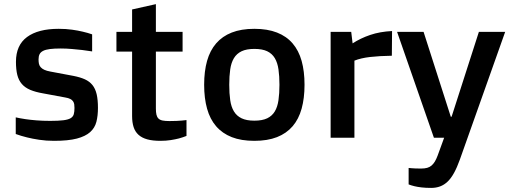

<svg xmlns="http://www.w3.org/2000/svg" viewBox="-20 -670 2478 934"><path d="M56.6 -99.1Q78.1 -94.2 104.5 -90.3Q127 -86.9 157.5 -84.5Q188 -82 224.6 -82Q264.6 -82 288.1 -85Q311.5 -87.9 323.5 -95Q335.4 -102.1 338.9 -114.3Q342.3 -126.5 342.3 -145Q342.3 -154.8 341.1 -162.8Q339.8 -170.9 335.2 -177.5Q330.6 -184.1 321.5 -188.7Q312.5 -193.4 297.4 -195.8L189.5 -215.8Q152.3 -222.2 127 -232.9Q101.6 -243.7 86.2 -261.5Q70.8 -279.3 64.2 -305.4Q57.6 -331.5 57.6 -369.1Q57.6 -450.2 111.6 -490Q165.5 -529.8 265.6 -529.8Q300.8 -529.8 330.3 -525.6Q359.9 -521.5 381.8 -516.1Q407.2 -510.3 428.2 -502.9V-419.9Q404.8 -423.8 379.4 -426.8Q357.4 -429.2 330.3 -431.6Q303.2 -434.1 275.4 -434.1Q243.7 -434.1 222.7 -431.4Q201.7 -428.7 189.5 -422.4Q177.2 -416 172.4 -406Q167.5 -396 167.5 -380.9Q167.5 -369.1 169.4 -359.9Q171.4 -350.6 177.7 -343.3Q184.1 -335.9 195.3 -330.6Q206.5 -325.2 225.6 -321.8L337.4 -300.8Q370.1 -294.4 392.8 -284.2Q415.5 -273.9 429.7 -256.3Q443.8 -238.8 450.2 -211.7Q456.5 -184.6 456.5 -145Q456.5 -107.4 449 -77.6Q441.4 -47.9 418.5 -27.3Q395.5 -6.8 353.5 4.2Q311.5 15.1 242.7 15.1Q204.6 15.1 170.9 10Q137.2 4.9 111.8 -1.5Q82 -8.8 56.6 -18.1Z M622.6 -418.9H546.4V-515.1H622.6V-624L738.3 -649.9V-515.1H868.2V-418.9H738.3V-142.1Q738.3 -124 741 -112.3Q743.7 -100.6 750.7 -93.5Q757.8 -86.4 770.8 -83.7Q783.7 -81.1 804.2 -81.1Q823.2 -81.1 838.6 -81.8Q854 -82.5 864.7 -83.5Q877.4 -84.5 887.2 -85.9V-8.8Q870.1 -2 850.6 3.4Q833.5 7.8 810.5 11.5Q787.6 15.1 760.3 15.1Q722.2 15.1 696 7.8Q669.9 0.5 653.6 -14.4Q637.2 -29.3 629.9 -52Q622.6 -74.7 622.6 -105Z M973.1 -257.8Q973.1 -323.2 987.3 -373.8Q1001.5 -424.3 1031.5 -459Q1061.5 -493.7 1107.4 -511.7Q1153.3 -529.8 1217.3 -529.8Q1281.2 -529.8 1327.4 -511.7Q1373.5 -493.7 1403.3 -459Q1433.1 -424.3 1447.3 -373.8Q1461.4 -323.2 1461.4 -257.8Q1461.4 -192.4 1447.3 -141.4Q1433.1 -90.3 1403.3 -55.7Q1373.5 -21 1327.4 -2.9Q1281.2 15.1 1217.3 15.1Q1153.3 15.1 1107.4 -2.9Q1061.5 -21 1031.5 -55.7Q1001.5 -90.3 987.3 -141.4Q973.1 -192.4 973.1 -257.8ZM1217.3 -83Q1255.9 -83 1279.8 -94.5Q1303.7 -106 1316.9 -128.2Q1330.1 -150.4 1334.7 -182.9Q1339.4 -215.3 1339.4 -257.8Q1339.4 -299.8 1334.7 -332.3Q1330.1 -364.7 1316.9 -387Q1303.7 -409.2 1279.8 -420.7Q1255.9 -432.1 1217.3 -432.1Q1179.2 -432.1 1155.3 -420.7Q1131.3 -409.2 1117.9 -387Q1104.5 -364.7 1099.9 -332.3Q1095.2 -299.8 1095.2 -257.8Q1095.2 -215.3 1099.9 -182.9Q1104.5 -150.4 1117.9 -128.2Q1131.3 -106 1155.3 -94.5Q1179.2 -83 1217.3 -83Z M1588.4 -515.1H1688.5L1695.3 -459Q1733.4 -483.9 1780.8 -500Q1828.1 -516.1 1887.2 -519L1886.2 -398.9Q1825.2 -397.9 1780.5 -392.8Q1735.8 -387.7 1704.1 -375V0H1588.4Z M1967.8 147Q1974.6 147.9 1983.4 148.4Q1998.5 149.9 2028.8 149.9Q2045.4 149.9 2057.9 146.5Q2070.3 143.1 2079.3 135.3Q2088.4 127.4 2095.5 115.7Q2102.5 104 2108.9 86.9L2140.6 0H2090.8L1911.6 -515.1H2040.5L2172.9 -102.1H2176.8L2309.6 -515.1H2437.5L2216.8 106.9Q2203.1 145 2188.7 171.1Q2174.3 197.3 2157.5 213.4Q2140.6 229.5 2120.8 236.8Q2101.1 244.1 2077.6 244.1Q2050.8 244.1 2030.5 241.7Q2010.3 239.3 1996.1 235.8Q1980 231.9 1967.8 227.1V147Z"/></svg>

Font: Doppio One
Style: Regular
Weight: 400
Designer: Szymon Celej
Foundry: Szymon Celej
Version: Version 1.002